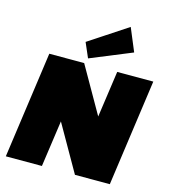

<svg xmlns="http://www.w3.org/2000/svg" viewBox="-140 -1108 1074 1218"><g transform="rotate(15 397.0 -499.0)"><path d="M794 -700 696 0H467L238 -401H307L250 0H13L111 -700H340L569 -299H500L557 -700ZM629 -847 356 -735 314 -832 566 -998Z"/></g></svg>

Font: Pathway Extreme SemiCondensed Black
Style: Italic
Weight: 900
Width: 4
Italic angle: -8°
Version: Version 1.001;gftools[0.9.26]